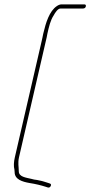

<svg xmlns="http://www.w3.org/2000/svg" viewBox="-20 -707 413 879"><path d="M373 -678C374 -684 372 -687 365 -687H262C255 -687 247 -684 240 -679C206 -656 190 -604 178 -553C176 -541 173 -530 171 -520L48 13C43 34 42 55 46 69L47 81C47 114 81 125 116 131C142 135 167 141 189 148L198 151C204 153 209 151 212 145C215 139 214 135 208 133L199 130C188 127 176 122 164 120L150 117L136 115C131 114 128 113 124 112C99 106 66 103 66 77C66 56 61 40 67 13L190 -520C193 -531 195 -542 197 -553C204 -584 211 -615 226 -637C232 -648 244 -668 257 -668H360C367 -668 372 -672 373 -678Z"/></svg>

Font: Electronic
Style: ExThnIt
Weight: 100
Version: Version 1.011